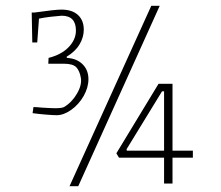

<svg xmlns="http://www.w3.org/2000/svg" viewBox="-20 -631 760 660"><path d="M284 -359Q284 -330 267.5 -301Q251 -272 225 -253.5Q199 -235 175 -235Q163 -235 138.5 -237Q114 -239 92 -242L95 -263Q105 -263 125 -261Q157 -259 170 -259Q192 -259 200 -263Q227 -279 244.5 -309Q262 -339 258 -363Q254 -387 242.5 -399.5Q231 -412 199 -412H146L147 -432Q191 -443 216 -469Q241 -495 241 -526Q241 -577 192 -577Q178 -576 155.5 -573.5Q133 -571 114 -567L108 -485H91L89 -588H99Q169 -598 191 -598Q228 -598 248 -579.5Q268 -561 268 -529Q268 -503 253.5 -478.5Q239 -454 209 -436L210 -432Q244 -430 264 -410Q284 -390 284 -359ZM643 -89H573V0H544V-89H389L380 -104L525 -343H573V-113H643ZM544 -113V-317H537L415 -118L416 -113ZM500 -611H529L249 9H219Z"/></svg>

Font: Grenze Thin
Style: Regular
Weight: 250
Designer: Renata Polastri
Foundry: Omnibus-Type
Version: Version 1.002; ttfautohint (v1.8)